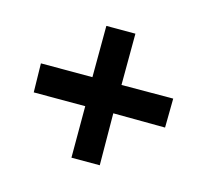

<svg xmlns="http://www.w3.org/2000/svg" viewBox="-99 -653 758 713"><g transform="rotate(-30 280.0 -296.5)"><path d="M144 -78 67 -155 207 -295 67 -435 144 -515 284 -375 424 -514 503 -435 363 -296 504 -156 424 -78 284 -220Z"/></g></svg>

Font: Ubuntu Sans Mono
Style: Regular
Weight: 400
Monospace: yes
Designer: Dalton Maag Ltd
Foundry: Dalton Maag Ltd
Version: Version 1.006